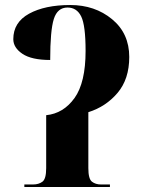

<svg xmlns="http://www.w3.org/2000/svg" viewBox="-20 -745 581 765"><path d="M77 0H418V-10H382Q361 -10 346.5 -21Q332 -32 332 -75V-298Q402 -320 448.5 -375Q495 -430 495 -518Q495 -612 426.5 -668.5Q358 -725 260 -725Q159 -725 96 -690.5Q33 -656 33 -589Q33 -555 69.5 -530.5Q106 -506 180 -506Q180 -624 194.5 -669.5Q209 -715 249 -715Q286 -715 303.5 -679.5Q321 -644 321 -542Q321 -416 277 -354.5Q233 -293 164 -286V-75Q164 -32 149 -21Q134 -10 112 -10H77Z"/></svg>

Font: Noto Serif Display SemiCondensed Extra
Style: Regular
Weight: 800
Width: 4
Designer: Monotype Design Team
Foundry: Monotype Imaging Inc.
Version: Version 1.900